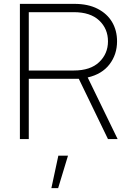

<svg xmlns="http://www.w3.org/2000/svg" viewBox="-20 -720 669 994"><path d="M83 0V-700H365Q436 -700 485.5 -674.5Q535 -649 560.5 -605.5Q586 -562 586 -506Q586 -438 547 -387Q508 -336 434 -319L589 0H539L388 -312H129V0ZM129 -355H362Q448 -355 493.5 -398.5Q539 -442 539 -506Q539 -571 493.5 -614Q448 -657 362 -657H129ZM246 254 282 86H332L281 254Z"/></svg>

Font: Red Hat Display VF
Style: Regular
Weight: 300
Designer: Pentagram, MCKL
Foundry: Pentagram, MCKL
Version: Version 1.023